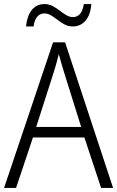

<svg xmlns="http://www.w3.org/2000/svg" viewBox="-20 -1017 577 944"><path d="M477 -93 395 -341H142L59 -93H0L241 -809H300L536 -93ZM297 -655Q291 -674 283 -701Q275 -728 269 -751Q263 -726 256 -701Q249 -676 242 -655L158 -393H379ZM108 -887Q113 -938 136 -967.5Q159 -997 199 -997Q221 -997 239.5 -987Q258 -977 274 -964.5Q290 -952 306 -942.5Q322 -933 339 -933Q359 -933 373 -948Q387 -963 392 -997H429Q425 -944 400.5 -915.5Q376 -887 338 -887Q316 -887 298 -896.5Q280 -906 263.5 -919Q247 -932 231 -941.5Q215 -951 198 -951Q178 -951 164 -936Q150 -921 145 -887Z"/></svg>

Font: Noto Sans Telugu UI SemiCondensed Light
Style: Regular
Weight: 300
Width: 4
Designer: Jelle Bosma - Monotype Design Team
Foundry: Monotype Imaging Inc.
Version: Version 2.005; ttfautohint (v1.8.4.7-5d5b)